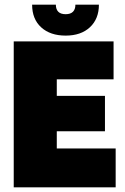

<svg xmlns="http://www.w3.org/2000/svg" viewBox="-20 -805 539 825"><path d="M477 -167V0H39V-627H468V-464H224V-393H431V-241H224V-167ZM304 -785H405Q405 -724 366.5 -688Q328 -652 262 -652Q196 -652 157 -687.5Q118 -723 118 -785H220Q220 -765 230.5 -754.5Q241 -744 262 -744Q283 -744 293.5 -754.5Q304 -765 304 -785Z"/></svg>

Font: Blinker ExtraBold
Style: Regular
Weight: 800
Designer: Juergen Huber
Foundry: supertype
Version: Version 1.017;hotconv 1.0.117;makeotfexe 2.5.65602